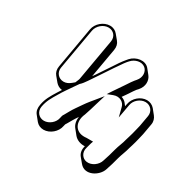

<svg xmlns="http://www.w3.org/2000/svg" viewBox="-190 -931 1182 1205"><g transform="rotate(30 401.0 -328.5)"><path d="M605 -389 601 -370 587 -388C579 -398 567 -406 553 -410C559 -419 566 -429 574 -440L598 -476C603 -484 608 -490 611 -494L622 -506C654 -542 651 -586 630 -612L601 -648C570 -685 506 -674 472 -636L462 -624C453 -613 443 -601 433 -586L409 -550C388 -518 366 -486 343 -451L328 -430L365 -642C369 -665 364 -686 351 -701L322 -736C310 -751 291 -761 268 -761C222 -761 177 -723 169 -677L117 -379C113 -356 118 -335 131 -320L160 -285C171 -272 188 -262 207 -260C200 -250 193 -239 186 -227C164 -191 143 -158 135 -112C130 -86 133 -64 148 -46L177 -10C190 5 208 14 231 14C276 14 321 -24 329 -69C331 -78 332 -85 338 -92C351 -115 368 -145 384 -167C379 -137 385 -111 401 -92L430 -56C447 -36 475 -24 508 -26C500 1 504 26 519 44L548 79C595 136 681 87 698 30C708 0 718 -32 726 -65C734 -95 748 -125 755 -155C760 -172 767 -192 771 -209L778 -237C781 -248 784 -260 787 -275L801 -354C805 -376 798 -396 786 -411L757 -447C744 -462 725 -472 702 -472C657 -472 613 -434 605 -389ZM256 -344 239 -330C223 -317 207 -310 189 -310C152 -310 125 -342 132 -379L184 -677C191 -715 228 -746 265 -746C302 -746 328 -715 321 -677L269 -379C268 -374 267 -370 265 -366ZM532 -60 538 -77H500C493 -77 485 -77 479 -76C409 -73 379 -133 409 -199C419 -227 430 -264 439 -295L459 -361L395 -283C376 -260 352 -223 337 -202C322 -181 307 -152 296 -133C289 -123 287 -116 285 -104C279 -67 242 -36 205 -36C168 -36 142 -67 148 -104C156 -151 175 -181 199 -221C218 -254 236 -278 259 -312L284 -348C298 -360 308 -375 320 -392L355 -444C378 -479 399 -511 421 -543L446 -579C456 -593 464 -606 473 -616L483 -627C507 -654 552 -667 581 -644C605 -625 611 -583 582 -550L571 -537C567 -532 563 -526 557 -518L533 -482C516 -458 506 -443 486 -413L463 -378L502 -393C544 -409 578 -385 585 -356L602 -289L620 -389C626 -426 663 -457 700 -457C737 -457 763 -425 757 -389L743 -310C740 -296 737 -283 734 -273L727 -245C723 -229 716 -209 711 -191C705 -163 690 -133 682 -101C674 -68 664 -38 654 -7C644 28 605 58 567 53C534 49 510 15 522 -23C525 -33 528 -47 532 -60Z"/></g></svg>

Font: Blanket
Style: PosterObl
Weight: 900
Foundry: Cannot Into Space Fonts
Version: Version 0.9